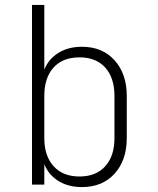

<svg xmlns="http://www.w3.org/2000/svg" viewBox="-20 -750 640 780"><path d="M313 10Q257 10 217 -15Q177 -40 160 -83V0H110V-730H160V-467Q177 -510 217 -535Q257 -560 313 -560Q396 -560 445.5 -505Q495 -450 495 -360V-189Q495 -99 445.5 -44.5Q396 10 313 10ZM303 -33Q370 -33 407.5 -74.5Q445 -116 445 -189V-360Q445 -434 407.5 -475.5Q370 -517 303 -517Q235 -517 197.5 -475.5Q160 -434 160 -360V-189Q160 -116 198 -74.5Q236 -33 303 -33Z"/></svg>

Font: Pitagon Sans Mono Thin
Style: Regular
Weight: 100
Monospace: yes
Designer: Travis Tran
Foundry: Pitagon
Version: Version 1.001; ttfautohint (v1.8.4.7-5d5b);gftools[0.9.26]